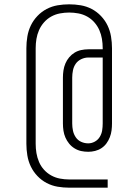

<svg xmlns="http://www.w3.org/2000/svg" viewBox="-20 -784 640 888"><path d="M300 84Q273 84 246.5 79.5Q220 75 196 62.5Q172 50 153 30Q134 10 122.5 -14Q111 -38 106.5 -65Q102 -92 102 -119V-561Q102 -588 106.5 -615Q111 -642 122.5 -666Q134 -690 153 -710Q172 -730 196 -742.5Q220 -755 246.5 -759.5Q273 -764 300 -764Q327 -764 353.5 -759.5Q380 -755 404 -742.5Q428 -730 447 -710Q466 -690 477.5 -666Q489 -642 493.5 -615Q498 -588 498 -561V-213Q498 -197 496 -181Q494 -165 488 -149.5Q482 -134 472.5 -121Q463 -108 449.5 -99Q436 -90 420 -86Q404 -82 388 -82Q371 -82 355 -85.5Q339 -89 324.5 -98Q310 -107 299.5 -120Q289 -133 282.5 -148Q276 -163 273.5 -179.5Q271 -196 271 -213V-425Q271 -442 273.5 -458.5Q276 -475 282.5 -490.5Q289 -506 300 -519Q311 -532 325 -540.5Q339 -549 355.5 -552.5Q372 -556 389 -556H455V-561Q455 -583 451.5 -604Q448 -625 439.5 -644.5Q431 -664 416.5 -680.5Q402 -697 383 -707.5Q364 -718 342.5 -722Q321 -726 300 -726Q279 -726 257.5 -722Q236 -718 217 -707.5Q198 -697 183.5 -680.5Q169 -664 160.5 -644.5Q152 -625 148.5 -604Q145 -583 145 -561V-119Q145 -97 148.5 -76Q152 -55 160.5 -35Q169 -15 183.5 1Q198 17 217 27.5Q236 38 257.5 42Q279 46 300 46H478V84ZM388 -121Q404 -121 418.5 -129Q433 -137 441.5 -151Q450 -165 452.5 -181Q455 -197 455 -213V-518H389Q372 -518 356 -510.5Q340 -503 330.5 -489.5Q321 -476 317.5 -459Q314 -442 314 -425V-213Q314 -196 317.5 -179.5Q321 -163 330.5 -149Q340 -135 355.5 -128Q371 -121 388 -121Z"/></svg>

Font: Iosevka Slab XLtEx
Style: Regular
Weight: 200
Width: 7
Monospace: yes
Designer: Belleve Invis
Foundry: Belleve Invis
Version: Version 11.1.0; ttfautohint (v1.8.3)